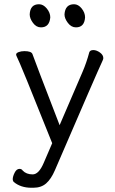

<svg xmlns="http://www.w3.org/2000/svg" viewBox="-20 -721 540 905"><path d="M173 -592Q213 -592 217 -639Q217 -661 200.5 -681Q184 -701 164 -701Q122 -701 120 -653Q120 -634 135.5 -613Q151 -592 173 -592ZM338 -592Q378 -592 381 -639Q381 -661 365 -681Q349 -701 329 -701Q287 -701 284 -653Q284 -634 300 -613Q316 -592 338 -592ZM137 164Q174 164 197.5 143.5Q221 123 239 81Q438 -381 463 -434Q467 -442 467 -447Q467 -462 451 -473.5Q435 -485 420 -485Q405 -485 401 -475Q388 -426 369 -382L261 -131Q144 -434 133 -466Q128 -480 95 -480Q80 -480 68 -475.5Q56 -471 56 -464L57 -459Q75 -425 226 -46L186 47Q163 101 134 101Q104 101 87 83Q82 75 72 75Q58 75 49 93Q40 111 40 124Q40 130 44 136Q77 164 128 164Z"/></svg>

Font: LXGW WenKai Mono TC
Style: Regular
Weight: 400
Designer: LXGW / Fontworks Inc.
Foundry: LXGW / Fontworks Inc.
Version: Version 1.330